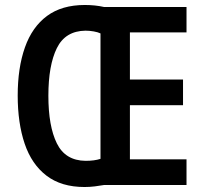

<svg xmlns="http://www.w3.org/2000/svg" viewBox="-20 -742 819 770"><path d="M320 -722Q362 -722 397 -714H728V-612H501V-423H714V-320H501V-103H728V0H397Q380 3 360 5.5Q340 8 319 8Q226 8 166.5 -37.5Q107 -83 79 -165.5Q51 -248 51 -359Q51 -470 80 -552Q109 -634 168.5 -678Q228 -722 320 -722ZM323 -619Q242 -618 208 -549Q174 -480 174 -358Q174 -236 208 -167Q242 -98 323 -97Q359 -97 383 -105V-608Q373 -613 356 -616Q339 -619 323 -619Z"/></svg>

Font: Noto Sans Kannada Condensed SemiBold
Style: Regular
Weight: 600
Width: 3
Designer: Jelle Bosma - Monotype Design Team
Foundry: Monotype Imaging Inc.
Version: Version 2.005; ttfautohint (v1.8.4.7-5d5b)